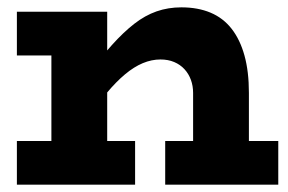

<svg xmlns="http://www.w3.org/2000/svg" viewBox="-20 -503 785 523"><path d="M506 0V-250Q506 -269 500 -285.5Q494 -302 482.5 -314.5Q471 -327 454.5 -334Q438 -341 417 -341Q393 -341 369 -331Q345 -321 320.5 -300.5Q296 -280 271 -250Q246 -220 219 -180V-299Q254 -346 285 -380.5Q316 -415 345.5 -438Q375 -461 406.5 -472Q438 -483 474 -483Q519 -483 553.5 -468.5Q588 -454 611 -424.5Q634 -395 646 -351.5Q658 -308 658 -250V0ZM26 0V-119H348V0ZM120 0V-471H272V0ZM26 -352V-471H235V-352ZM430 0V-119H738V0Z"/></svg>

Font: BioRhyme ExtraBold
Style: Regular
Weight: 800
Designer: Aoife Mooney
Foundry: Aoife Mooney Type
Version: Version 1.600;gftools[0.9.33]